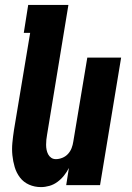

<svg xmlns="http://www.w3.org/2000/svg" viewBox="-20 -755 540 783"><path d="M147 8Q121 8 98.5 -2Q76 -12 61.5 -31Q47 -50 40 -73.5Q33 -97 30.5 -122Q28 -147 30.5 -173Q33 -199 37 -225L103 -621H77L95 -735H259L172 -206Q170 -195 169 -185Q168 -175 168 -164.5Q168 -154 170 -144Q172 -134 176.5 -125.5Q181 -117 189 -111.5Q197 -106 208 -106Q221 -106 234.5 -111.5Q248 -117 257.5 -127.5Q267 -138 272 -151Q277 -164 279 -178L336 -520H474L388 0H250L261 -70Q253 -54 241 -39Q229 -24 214 -13Q199 -2 181.5 3Q164 8 147 8Z"/></svg>

Font: Iosevka Term Curly Hv Obl
Style: Regular
Weight: 900
Italic angle: -9°
Designer: Belleve Invis
Foundry: Belleve Invis
Version: Version 32.3.0